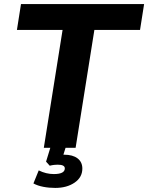

<svg xmlns="http://www.w3.org/2000/svg" viewBox="-20 -725 727 942"><path d="M63 0ZM195 0 287 -578H63L83 -705H687L667 -578H443L351 0ZM251 197Q220 197 192 191.5Q164 186 144 175L170 111Q206 129 244 129Q298 129 298 101Q298 83 263 83Q255 83 245.5 84Q236 85 224 88L206 68L233 -20H308L291 34H295Q337 34 360.5 52Q384 70 384 102Q384 145 346 171Q308 197 251 197Z"/></svg>

Font: Winston
Style: Bold Italic
Weight: 700
Italic angle: -9°
Designer: Original fonts by Vernon Adams / Changes by Cristiano Sobral
Foundry: Original fonts by Vernon Adams / Changes by Cristiano Sobral
Version: Version 2.503;July 17, 2020;FontCreator 13.0.0.2655 64-bit